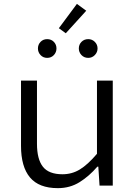

<svg xmlns="http://www.w3.org/2000/svg" viewBox="-20 -953 707 986"><path d="M276.9 13.2Q180.2 13.2 134 -41.7Q87.9 -96.7 87.9 -204.1V-539.1H169.9V-214.8Q169.9 -135.7 200.2 -96.9Q230.5 -58.1 300.8 -58.1Q349.6 -58.1 390.1 -82.8Q430.7 -107.4 478 -163.1V-539.1H559.1V0H491.2L484.9 -97.2H480Q438 -48.3 388.7 -17.6Q339.4 13.2 276.9 13.2ZM222.2 -655.8Q201.7 -655.8 188.2 -670.2Q174.8 -684.6 174.8 -704.1Q174.8 -724.1 188.2 -738Q201.7 -752 222.2 -752Q243.2 -752 256.6 -738Q270 -724.1 270 -704.1Q270 -684.6 256.6 -670.2Q243.2 -655.8 222.2 -655.8ZM433.1 -655.8Q412.1 -655.8 398.4 -670.2Q384.8 -684.6 384.8 -704.1Q384.8 -724.1 398.4 -738Q412.1 -752 433.1 -752Q453.1 -752 467 -738Q481 -724.1 481 -704.1Q481 -684.6 467 -670.2Q453.1 -655.8 433.1 -655.8ZM317.9 -782.2 282.2 -808.1 375 -933.1 422.9 -897.9Z"/></svg>

Font: Shanggu Mono N
Style: Regular
Weight: 350
Designer: GuiWonder
Version: Version 1.021